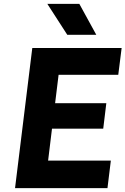

<svg xmlns="http://www.w3.org/2000/svg" viewBox="-20 -976 651 996"><path d="M58 0 147.5 -727H611L593.5 -588H234.5L288.5 -625L262 -409L216.5 -440.5H531.5L515.5 -308.5H207L253.5 -339.5L225 -105.5L180 -143H555L537.5 0ZM329 -795.5 225.5 -956H391.5L479.5 -795.5Z"/></svg>

Font: Spline Sans Mono
Style: Bold Italic
Weight: 700
Italic angle: -4°
Monospace: yes
Version: Version 1.004